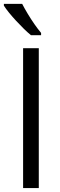

<svg xmlns="http://www.w3.org/2000/svg" viewBox="-32 -960 304 980"><path d="M85.9 0V-713.9H166V0ZM81.1 -940.4Q92.8 -917.5 109.4 -889.9Q126 -862.3 144 -836.4Q162.1 -810.5 177.7 -792V-780.3H126Q109.4 -793.9 89.6 -813.2Q69.8 -832.5 50 -854Q30.3 -875.5 13.9 -895.5Q-2.4 -915.5 -12.2 -931.2V-940.4Z"/></svg>

Font: Open Sans SemiCondensed
Style: Regular
Weight: 400
Width: 4
Designer: Monotype Design Team
Foundry: Monotype Imaging Inc.
Version: Version 3.000